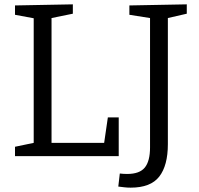

<svg xmlns="http://www.w3.org/2000/svg" viewBox="-20 -718 916 883"><path d="M476 -178H526V0H49V-43L135 -61V-634L49 -650V-693L315 -698V-655L217 -635V-61H459ZM575 -693 839 -698V-655L752 -635V-55Q752 43 712.5 94Q673 145 581 145Q567 145 553 143.5Q539 142 524 140L531 80Q540 81 548 81.5Q556 82 565 82Q622 82 646 52.5Q670 23 670 -40V-635L575 -650Z"/></svg>

Font: Bitter
Style: Regular
Weight: 400
Designer: Sol Matas, and Bitter project Authors
Foundry: Sol Matas
Version: Version 2.001